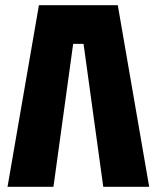

<svg xmlns="http://www.w3.org/2000/svg" viewBox="-20 -720 604 740"><path d="M434 -700 555 0H378L302 -551H262L186 0H9L130 -700Z"/></svg>

Font: Tektur SemiCondensed
Style: Bold
Weight: 700
Width: 4
Designer: Adam Jagosz
Foundry: Adam Jagosz
Version: Version 1.005;gftools[0.9.30]